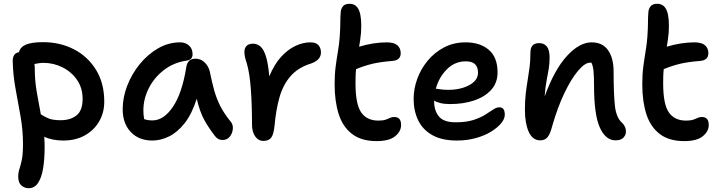

<svg xmlns="http://www.w3.org/2000/svg" viewBox="-20 -730 3791 1011"><path d="M131 261Q109 261 92.5 246.5Q76 232 76 200Q76 178 82.5 159Q89 140 95 111Q101 82 101 29Q101 -44 88.5 -115.5Q76 -187 62.5 -259Q49 -331 47 -406Q46 -450 80 -455Q86 -482 116.5 -495Q147 -508 207 -508Q296 -508 369 -470.5Q442 -433 485.5 -362.5Q529 -292 529 -195Q529 -137 502 -90.5Q475 -44 426.5 -17Q378 10 313 10Q285 10 259.5 5Q234 0 213 -10Q215 19 215 46Q215 108 207 156.5Q199 205 180.5 233Q162 261 131 261ZM163 -374Q163 -306 173.5 -246Q184 -186 195 -128Q210 -118 233 -107.5Q256 -97 299 -97Q351 -97 383 -122.5Q415 -148 415 -209Q415 -267 385.5 -309.5Q356 -352 309 -375.5Q262 -399 208 -399Q196 -399 184 -397Q172 -395 161 -393Q163 -384 163 -374Z M782 10Q711 10 668.5 -35Q626 -80 626 -155Q626 -217 650 -279Q674 -341 716 -392.5Q758 -444 812.5 -475.5Q867 -507 929 -507Q956 -507 975 -490.5Q994 -474 994 -444Q994 -415 963 -411Q895 -401 843.5 -361.5Q792 -322 763.5 -265.5Q735 -209 735 -149Q735 -136 736 -125Q737 -114 739 -103Q756 -96 783 -96Q842 -96 890.5 -167.5Q939 -239 961 -377Q968 -421 1009 -421Q1037 -421 1057.5 -401.5Q1078 -382 1085 -352Q1096 -297 1108 -254Q1120 -211 1140 -171.5Q1160 -132 1195 -89Q1208 -74 1206 -51Q1204 -28 1190 -10.5Q1176 7 1153 7Q1138 7 1128 1Q1118 -5 1111 -15Q1080 -55 1056 -98Q1032 -141 1016 -210Q990 -129 952 -81Q914 -33 870 -11.5Q826 10 782 10Z M1367 12Q1340 12 1323.5 -12Q1307 -36 1307 -74Q1307 -174 1301 -258.5Q1295 -343 1280 -395Q1272 -419 1269.5 -431.5Q1267 -444 1267 -458Q1267 -476 1278 -488Q1289 -500 1313 -500Q1334 -500 1351.5 -485Q1369 -470 1380.5 -432.5Q1392 -395 1398 -328Q1424 -391 1460 -430.5Q1496 -470 1536 -488.5Q1576 -507 1614 -507Q1644 -507 1657 -492Q1670 -477 1670 -453Q1670 -435 1658 -420.5Q1646 -406 1619 -396Q1550 -375 1510 -329Q1470 -283 1451.5 -217Q1433 -151 1426 -71Q1421 -21 1407.5 -4.5Q1394 12 1367 12Z M1963 13Q1883 13 1834 -24.5Q1785 -62 1763.5 -129Q1742 -196 1742 -286Q1742 -338 1747.5 -380Q1753 -422 1759.5 -460Q1766 -498 1769 -538Q1772 -584 1772 -612Q1772 -640 1774 -665Q1775 -683 1785.5 -696.5Q1796 -710 1821 -710Q1857 -710 1871.5 -673Q1886 -636 1881 -557Q1879 -537 1876.5 -519Q1874 -501 1871 -484Q1906 -495 1944 -501Q1982 -507 2016 -507Q2055 -507 2072.5 -491.5Q2090 -476 2090 -450Q2090 -412 2045 -409Q1982 -404 1940.5 -394Q1899 -384 1855 -366Q1853 -349 1852.5 -330.5Q1852 -312 1852 -291Q1852 -181 1882 -138Q1912 -95 1972 -95Q1996 -95 2009.5 -99.5Q2023 -104 2033 -109Q2043 -114 2056 -114Q2092 -114 2092 -72Q2092 -38 2060.5 -12.5Q2029 13 1963 13Z M2386 10Q2307 10 2256.5 -18.5Q2206 -47 2182 -96.5Q2158 -146 2158 -210Q2158 -262 2177 -314.5Q2196 -367 2232 -410.5Q2268 -454 2318.5 -480.5Q2369 -507 2432 -507Q2508 -507 2554 -467.5Q2600 -428 2600 -349Q2600 -294 2566.5 -257Q2533 -220 2476.5 -201Q2420 -182 2350 -182Q2321 -182 2300 -187Q2279 -192 2266 -200V-195Q2266 -148 2291 -117Q2316 -86 2379 -86Q2435 -86 2472 -98Q2509 -110 2534 -125.5Q2559 -141 2576.5 -153Q2594 -165 2610 -165Q2638 -165 2638 -126Q2638 -104 2618.5 -80.5Q2599 -57 2564.5 -36Q2530 -15 2484 -2.5Q2438 10 2386 10ZM2432 -407Q2375 -407 2333 -365Q2291 -323 2275 -263Q2285 -262 2300.5 -259.5Q2316 -257 2340 -257Q2406 -257 2451.5 -282Q2497 -307 2497 -347Q2497 -377 2481.5 -392Q2466 -407 2432 -407Z M3221 9Q3169 9 3138.5 -58.5Q3108 -126 3108 -279Q3108 -331 3105 -358Q3102 -385 3094 -400Q3091 -400 3087 -400Q3060 -400 3024 -357.5Q2988 -315 2952 -240Q2916 -165 2888 -67Q2877 -24 2863 -7.5Q2849 9 2825 9Q2784 9 2764 -36Q2744 -81 2744 -151Q2744 -201 2748.5 -238.5Q2753 -276 2758.5 -308.5Q2764 -341 2768.5 -375.5Q2773 -410 2773 -454Q2773 -503 2819 -503Q2845 -503 2859.5 -485Q2874 -467 2874 -426Q2874 -394 2869 -365Q2864 -336 2857.5 -302Q2851 -268 2848 -222Q2899 -363 2965 -435Q3031 -507 3095 -507Q3153 -507 3182 -465.5Q3211 -424 3211 -353Q3211 -240 3217.5 -176Q3224 -112 3254 -85Q3276 -65 3276 -37Q3276 -19 3262.5 -5Q3249 9 3221 9Z M3583 13Q3503 13 3454 -24.5Q3405 -62 3383.5 -129Q3362 -196 3362 -286Q3362 -338 3367.5 -380Q3373 -422 3379.5 -460Q3386 -498 3389 -538Q3392 -584 3392 -612Q3392 -640 3394 -665Q3395 -683 3405.5 -696.5Q3416 -710 3441 -710Q3477 -710 3491.5 -673Q3506 -636 3501 -557Q3499 -537 3496.5 -519Q3494 -501 3491 -484Q3526 -495 3564 -501Q3602 -507 3636 -507Q3675 -507 3692.5 -491.5Q3710 -476 3710 -450Q3710 -412 3665 -409Q3602 -404 3560.5 -394Q3519 -384 3475 -366Q3473 -349 3472.5 -330.5Q3472 -312 3472 -291Q3472 -181 3502 -138Q3532 -95 3592 -95Q3616 -95 3629.5 -99.5Q3643 -104 3653 -109Q3663 -114 3676 -114Q3712 -114 3712 -72Q3712 -38 3680.5 -12.5Q3649 13 3583 13Z"/></svg>

Font: Shantell Sans Normal
Style: Regular
Weight: 500
Designer: Stephen Nixon, Anya Danilova, Shantell Martin
Foundry: Arrow Type
Version: Version 1.009;[a7da0bfa3]